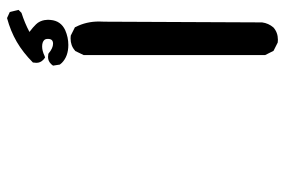

<svg xmlns="http://www.w3.org/2000/svg" viewBox="-151 -304 802 540"><g transform="rotate(90 250.0 -34.0)"><path d="M36.1 224.6Q38.6 195.8 64.9 183.6Q85 174.8 106.4 174.8Q138.2 174.8 156.7 192.9L161.6 198.7L164.6 217.8Q161.1 222.7 159.2 224.1Q151.4 231.9 140.1 231.9Q136.7 231.9 131.3 231L129.9 230Q115.2 217.8 103 217.8Q96.2 217.8 92.8 221.2Q89.4 224.6 89.4 232.4Q89.4 239.3 92.8 242.7Q98.6 248.5 110.8 248.5Q123 248.5 137.2 241.7L141.6 240.2Q147.5 244.1 148.9 246.1Q156.7 253.9 156.7 264.6Q156.7 268.1 155.8 274.4Q127.9 302.2 97.7 319.8Q67.4 337.4 30.8 347.2L13.7 339.4L7.8 314.9L16.1 306.6Q44.9 297.4 69.8 284.2Q56.2 273.9 48.3 265.6Q43.5 260.7 40.5 254.4Q37.6 248 36.6 242.2Q35.6 236.3 35.6 232.2Q35.6 228 36.1 224.6ZM40.5 88.4Q40.5 81.1 41 72.8L43 -370.1Q45.4 -388.2 57.1 -401.9Q71.3 -414.6 91.8 -414.6Q94.7 -414.6 99.6 -414.1L123 -402.3L134.8 -378.9V131.8L123.5 155.3L122.1 156.2Q108.4 168.5 87.9 168.5Q85 168.5 80.1 168L56.6 156.2L55.7 153.8Q40.5 124.5 40.5 88.4Z"/></g></svg>

Font: Bakudai
Style: Bold
Weight: 700
Version: Version 1.48